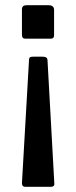

<svg xmlns="http://www.w3.org/2000/svg" viewBox="-20 -550 291 735"><path d="M187 -415Q187 -402 175 -402H76Q64 -402 64 -417V-514Q64 -530 81 -530H166Q187 -530 187 -512V-415ZM188 153Q189 158 185.5 161.5Q182 165 177 165H75Q70 165 67 161.5Q64 158 64 151L91 -319Q91 -327 94 -330Q97 -333 106 -333H143Q153 -333 157.5 -329.5Q162 -326 162 -317L188 153Z"/></svg>

Font: Libre Franklin Thin Medium
Style: Regular
Weight: 500
Version: Version 3.000